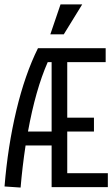

<svg xmlns="http://www.w3.org/2000/svg" viewBox="-38 -842 505 864"><path d="M447.3 -62.5V0H194.3V-187.5H77.1Q62.5 -90.8 54.7 2L-17.6 -2.9Q-2.9 -183.6 35.6 -345.2Q74.2 -506.8 132.8 -625H437.5V-562.5H264.6V-312.5H384.8V-250H264.6V-62.5ZM194.3 -250V-562.5H176.8Q122.1 -438.5 87.9 -250ZM332 -822.3 249 -687.5H188.5L234.4 -822.3Z"/></svg>

Font: Sudo Variable
Style: Regular
Weight: 400
Monospace: yes
Designer: Jens Kutilek
Foundry: Jens Kutilek
Version: Version 0.040